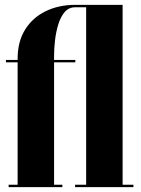

<svg xmlns="http://www.w3.org/2000/svg" viewBox="-20 -770 579 790"><path d="M15.5 0V-10H52.5V-513.5H4.5V-523.5H52.5V-528Q52.5 -599 83.5 -648.5Q114.5 -698 168.2 -724Q222 -750 289 -750H484.5V-10H529V0H289V-10H334.5V-740H289Q263 -740 246.2 -720.5Q229.5 -701 220 -670.2Q210.5 -639.5 206.5 -605Q202.5 -570.5 202.5 -541V-523.5H290V-513.5H202.5V-10H236.5V0Z"/></svg>

Font: Imbue 100pt Black
Style: Regular
Weight: 900
Designer: Tyler Finck
Foundry: Etcetera Type Company
Version: Version 1.102; ttfautohint (v1.8.3)